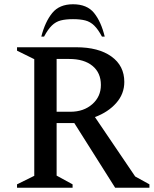

<svg xmlns="http://www.w3.org/2000/svg" viewBox="-20 -882 722 902"><path d="M60 0V-16L141 -56V-604L60 -644V-660H338Q443 -660 503.5 -616.5Q564 -573 564 -497Q564 -441 526 -398Q488 -355 426 -332L615 -53L682 -16V0H521L329 -304H246V-57L321 -16V0ZM305 -605H246V-357H311Q373 -357 413.5 -392.5Q454 -428 454 -483Q454 -540 414.5 -572.5Q375 -605 305 -605ZM174 -710Q192 -780 225.5 -821Q259 -862 323 -862Q389 -862 422 -821Q455 -780 472 -710H459Q441 -744 422.5 -762Q404 -780 380.5 -786Q357 -792 323 -792Q289 -792 265.5 -786Q242 -780 223.5 -762Q205 -744 187 -710Z"/></svg>

Font: Spectral Medium
Style: Regular
Weight: 500
Designer: Jean-Baptiste Levee
Foundry: Production Type
Version: Version 2.001